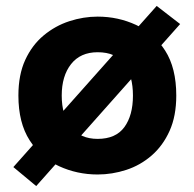

<svg xmlns="http://www.w3.org/2000/svg" viewBox="-20 -576 653 647"><path d="M25 -13 508 -556 587 -495 102 51ZM309 12Q240 12 179 -16Q118 -44 80 -103Q42 -162 42 -254Q42 -324 65 -374Q88 -424 127 -456.5Q166 -489 213.5 -504.5Q261 -520 309 -520Q378 -520 438.5 -492Q499 -464 536.5 -405.5Q574 -347 574 -254Q574 -185 551.5 -135Q529 -85 491 -52Q453 -19 405.5 -3.5Q358 12 309 12ZM309 -108Q370 -108 399 -147.5Q428 -187 428 -254Q428 -320 399.5 -360Q371 -400 309 -400Q251 -400 219.5 -360Q188 -320 188 -254Q188 -187 219.5 -147.5Q251 -108 309 -108Z"/></svg>

Font: Inclusive Sans
Style: Regular
Weight: 400
Designer: Olivia King
Foundry: Olivia King
Version: Version 2.004